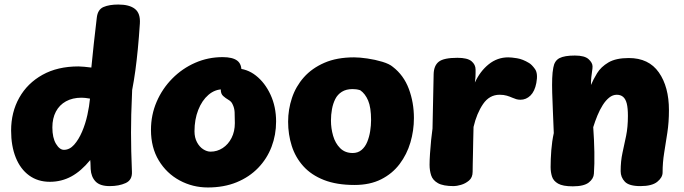

<svg xmlns="http://www.w3.org/2000/svg" viewBox="-20 -808 3018 847"><path d="M29 -232Q29 -313 65 -377Q101 -441 167.5 -478Q234 -515 326 -515Q337 -515 351.5 -513.5Q366 -512 383 -510Q388 -563 394 -617Q400 -671 407 -730Q411 -766 436.5 -777Q462 -788 502 -788Q551 -788 575.5 -768.5Q600 -749 597 -704Q593 -643 588 -591.5Q583 -540 577 -496Q571 -452 563 -411Q560 -346 559 -303Q558 -260 558 -223Q558 -184 559 -141Q560 -98 562 -51Q564 -14 534.5 -0.5Q505 13 464 13Q421 13 401.5 -7.5Q382 -28 380 -62Q380 -70 379.5 -77Q379 -84 379 -90.5Q379 -97 378 -102Q338 -53 294.5 -29.5Q251 -6 200 -6Q147 -6 108.5 -34Q70 -62 49.5 -113Q29 -164 29 -232ZM211 -246Q211 -200 227 -173.5Q243 -147 262 -147Q287 -147 307 -169.5Q327 -192 342 -227Q357 -262 365.5 -301Q374 -340 377 -373Q365 -375 356.5 -376Q348 -377 340 -377Q300 -377 271 -361Q242 -345 226.5 -315.5Q211 -286 211 -246Z M897 19Q830 19 772.5 -12Q715 -43 680.5 -100Q646 -157 646 -235Q646 -301 671 -359Q696 -417 740 -461.5Q784 -506 841 -531Q898 -556 962 -556Q1006 -556 1026.5 -540.5Q1047 -525 1045 -490Q1044 -449 1035.5 -432Q1027 -415 1013 -413Q1001 -412 989 -413Q977 -414 963 -414Q928 -414 899.5 -389.5Q871 -365 854.5 -323Q838 -281 838 -229Q838 -201 849 -180.5Q860 -160 876.5 -149.5Q893 -139 909 -139Q938 -139 962.5 -155Q987 -171 1001.5 -199.5Q1016 -228 1016 -265Q1016 -295 1015 -313.5Q1014 -332 1006 -348Q1001 -360 988 -367.5Q975 -375 964.5 -384.5Q954 -394 954 -412Q954 -460 972.5 -483Q991 -506 1020 -506Q1069 -506 1109 -474.5Q1149 -443 1173.5 -390Q1198 -337 1198 -272Q1198 -213 1178 -160.5Q1158 -108 1119 -67.5Q1080 -27 1024 -4Q968 19 897 19Z M1542 -555Q1566 -555 1600.5 -550Q1635 -545 1666.5 -535.5Q1698 -526 1713 -513Q1761 -476 1783.5 -416Q1806 -356 1806 -287Q1806 -232 1790.5 -179.5Q1775 -127 1743 -84.5Q1711 -42 1661.5 -17Q1612 8 1544 8Q1465 8 1409 -14Q1353 -36 1318 -75Q1283 -114 1267 -164.5Q1251 -215 1251 -271Q1251 -325 1268 -376Q1285 -427 1320.5 -467Q1356 -507 1411 -531Q1466 -555 1542 -555ZM1440 -276Q1440 -242 1449.5 -209Q1459 -176 1480.5 -154.5Q1502 -133 1536 -133Q1559 -133 1575 -146.5Q1591 -160 1600 -182Q1609 -204 1613 -229.5Q1617 -255 1617 -278Q1617 -334 1604 -364.5Q1591 -395 1569 -410Q1559 -413 1551.5 -414Q1544 -415 1535 -415Q1507 -415 1488 -403Q1469 -391 1459 -371Q1449 -351 1444.5 -326.5Q1440 -302 1440 -276Z M1893 -481Q1894 -519 1916 -536Q1938 -553 1998 -553Q2042 -553 2060 -538Q2078 -523 2078 -501Q2078 -495 2078 -486.5Q2078 -478 2077.5 -468Q2077 -458 2075 -444Q2098 -494 2136 -524.5Q2174 -555 2222 -555Q2236 -555 2261 -551Q2286 -547 2314 -530Q2326 -523 2340 -503.5Q2354 -484 2346 -442Q2339 -405 2320 -386.5Q2301 -368 2276 -368Q2266 -368 2257.5 -370.5Q2249 -373 2240 -377Q2229 -382 2215.5 -386Q2202 -390 2184 -390Q2139 -390 2111 -349Q2083 -308 2069 -248Q2068 -214 2067.5 -184.5Q2067 -155 2066.5 -130.5Q2066 -106 2065.5 -85.5Q2065 -65 2065 -50Q2065 -25 2049 -11.5Q2033 2 2013.5 7.5Q1994 13 1982 13Q1935 13 1912 0Q1889 -13 1882 -34.5Q1875 -56 1875 -81Q1875 -101 1877 -131Q1879 -161 1882 -191Q1885 -221 1888 -241Z M2421 -510Q2426 -540 2448 -551.5Q2470 -563 2516 -563Q2559 -563 2576.5 -547Q2594 -531 2594 -515Q2594 -506 2592 -494Q2590 -482 2588.5 -467Q2587 -452 2587 -433Q2597 -457 2614 -485Q2631 -513 2664 -532.5Q2697 -552 2754 -552Q2842 -552 2886.5 -488.5Q2931 -425 2931 -322Q2931 -269 2924 -223Q2917 -177 2910 -134Q2903 -91 2903 -47Q2903 -25 2879.5 -6Q2856 13 2805 13Q2755 13 2736.5 -6.5Q2718 -26 2718 -53Q2718 -97 2726 -133.5Q2734 -170 2742 -208.5Q2750 -247 2750 -297Q2750 -331 2745 -351Q2740 -371 2729 -380.5Q2718 -390 2701 -390Q2683 -390 2667.5 -377.5Q2652 -365 2639 -344.5Q2626 -324 2615.5 -298.5Q2605 -273 2597 -247Q2601 -192 2602 -137.5Q2603 -83 2600 -42Q2599 -20 2577.5 -3Q2556 14 2507 14Q2463 14 2442 2Q2421 -10 2415 -29.5Q2409 -49 2409 -71Q2409 -106 2412 -145Q2415 -184 2423 -221Q2421 -275 2419 -319Q2417 -363 2416 -399Q2415 -435 2416 -462.5Q2417 -490 2421 -510Z"/></svg>

Font: Playpen Sans ExtraBold
Style: Regular
Weight: 800
Designer: Laura Meseguer, Veronika Burian, José Scaglione
Foundry: TypeTogether
Version: Version 1.001